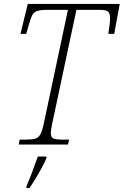

<svg xmlns="http://www.w3.org/2000/svg" viewBox="-20 -734 628 975"><path d="M75 0 80 -25H109Q141 -25 158 -29.5Q175 -34 184.5 -51Q194 -68 202 -105L325 -684H222Q187 -684 169.5 -678.5Q152 -673 143.5 -656.5Q135 -640 126 -607L113 -562H84L121 -714H588L560 -562H530Q534 -586 536.5 -607.5Q539 -629 539 -642Q539 -666 529 -675Q519 -684 487 -684H368L245 -106Q238 -72 238 -59Q238 -37 251 -31Q264 -25 302 -25H331L325 0ZM115 210Q129 178 144.5 137Q160 96 172 61H216V69Q208 88 192.5 117Q177 146 160 174Q143 202 130 221H114Z"/></svg>

Font: Noto Serif SemiCondensed ExtraLight
Style: Italic
Weight: 200
Width: 4
Italic angle: -12°
Designer: Monotype Design Team
Foundry: Monotype Imaging Inc.
Version: Version 2.013